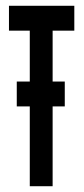

<svg xmlns="http://www.w3.org/2000/svg" viewBox="-20 -644 290 664"><path d="M83 0V-276H38V-362H83V-538H11V-624H237V-538H162V-362H204V-276H162V0Z"/></svg>

Font: Inconsolata UltraCondensed ExtraBold
Style: Regular
Weight: 800
Width: 1
Monospace: yes
Designer: Raph Levien, Cyreal, Brenton Simpson
Foundry: Raph Levien, Cyreal, Google
Version: Version 3.001; ttfautohint (v1.8.2.53-6de2)